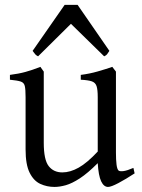

<svg xmlns="http://www.w3.org/2000/svg" viewBox="-20 -738 570 773"><path d="M199.2 14.6Q168.9 14.6 142.3 2.4Q115.7 -9.8 99.4 -42.5Q83 -75.2 83 -136.2V-347.2Q83 -378.4 79.8 -391.8Q76.7 -405.3 63.5 -409.7Q50.3 -414.1 20 -417V-436.5Q55.2 -440.9 82.8 -448.5Q110.4 -456.1 142.6 -468.8L156.2 -449.7V-163.1Q156.2 -94.7 176 -69.3Q195.8 -43.9 231 -43.9Q262.7 -43.9 296.6 -63Q330.6 -82 373.5 -127.9V-347.2Q373.5 -376.5 368.9 -390.9Q364.3 -405.3 349.9 -410.4Q335.4 -415.5 305.2 -417V-436.5Q340.3 -440.9 372.8 -450.2Q405.3 -459.5 432.1 -468.8L446.8 -449.7V-124Q446.8 -94.2 449.2 -75Q451.7 -55.7 458 -50.8Q463.9 -47.4 478 -49.3Q492.2 -51.3 517.1 -62L522 -40Q486.3 -16.6 456.8 -1Q427.2 14.6 415 14.6Q397.9 14.6 387.2 -8.1Q376.5 -30.8 373.5 -81.1Q333 -40.5 301.5 -20Q270 0.5 245.1 7.6Q220.2 14.6 199.2 14.6ZM133.3 -511.2Q125.5 -515.1 121.8 -519.5Q118.2 -523.9 111.3 -533.2L240.2 -718.3H292.5L420.4 -533.2Q414.6 -523.9 411.1 -519.5Q407.7 -515.1 399.4 -511.2L265.6 -642.1Z"/></svg>

Font: David Libre
Style: Regular
Weight: 400
Designer: Ismar David, J. Victor Gaultney, Annie Olsen and Meir Sadan
Foundry: Monotype Imaging Inc. & SIL International
Version: Version 1.100; ttfautohint (v1.8.4.7-5d5b)